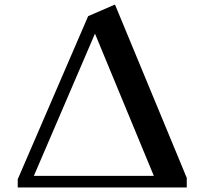

<svg xmlns="http://www.w3.org/2000/svg" viewBox="-20 -825 908 845"><path d="M802 0H58V-36L368 -754L486 -805L802 -42ZM398 -677 129 -51H657Z"/></svg>

Font: Inknut Antiqua Medium
Style: Regular
Weight: 500
Designer: Claus Eggers Sørensen
Foundry: Claus Eggers Sørensen
Version: Version 1.003; ttfautohint (v1.8.2) -l 8 -r 50 -G 200 -x 14 